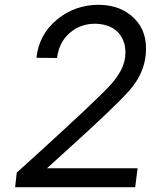

<svg xmlns="http://www.w3.org/2000/svg" viewBox="-20 -781 632 801"><path d="M43 0 50 -61Q80 -88 134 -137Q380 -361 437.5 -423Q495 -485 502 -542Q507 -586 491.5 -618Q476 -650 447 -665.5Q418 -681 379 -682Q317 -683 271.5 -644Q226 -605 218 -539L132 -540Q143 -638 218 -699.5Q293 -761 392 -761Q485 -760 541 -703.5Q597 -647 588 -554Q581 -474 521.5 -405.5Q462 -337 242 -139Q199 -100 176 -79H554L544 0Z"/></svg>

Font: Orkney
Style: Italic
Weight: 400
Italic angle: -7°
Designer: Samuel Oakes and Alfredo Marco Pradil
Foundry: Alfredo Marco Pradil
Version: 1.0; ttfautohint (v1.5)